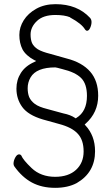

<svg xmlns="http://www.w3.org/2000/svg" viewBox="-20 -829 540 923"><path d="M245 74Q181 74 133.5 48.5Q86 23 49 -29Q45 -35 45 -42Q45 -57 54 -73Q62 -87 72 -87Q78 -87 82 -82Q91 -60 132 -21Q154 0 182.5 10.5Q211 21 245 21Q309 21 345.5 -12.5Q382 -46 382 -101Q382 -157 353 -187Q325 -217 264 -233L185 -255Q115 -276 87 -314.5Q59 -353 59 -403Q59 -445 80.5 -478.5Q102 -512 145 -531L154 -536L145 -540Q104 -562 88 -592Q73 -622 73 -661Q73 -698 94 -731.5Q115 -765 154.5 -787Q194 -809 247 -809Q352 -809 413 -743Q420 -735 420 -723Q420 -709 413 -694Q407 -681 398 -681Q394 -681 389 -687Q373 -715 317 -745V-746Q290 -757 246 -757Q188 -757 157.5 -728Q127 -699 127 -663Q127 -639 134 -622Q142 -605 162 -592Q182 -580 222 -570Q261 -559 300 -548Q375 -529 414 -484Q452 -440 452 -369Q452 -288 391 -234L387 -230L390 -227Q437 -177 437 -102Q437 0 349 51Q306 74 245 74ZM344 -260 347 -262Q398 -293 398 -368Q398 -426 370 -454Q342 -482 279 -497Q250 -505 246 -505Q155 -505 127 -457Q113 -433 113 -405Q113 -381 120 -363Q128 -344 148 -329Q167 -315 207 -305L284 -284Q319 -277 341 -262Z"/></svg>

Font: LXGW WenKai Mono TC Light
Style: Regular
Weight: 300
Designer: LXGW / Fontworks Inc.
Foundry: LXGW / Fontworks Inc.
Version: Version 1.330